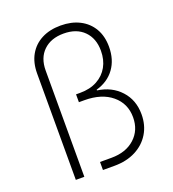

<svg xmlns="http://www.w3.org/2000/svg" viewBox="-134 -840 848 942"><g transform="rotate(-20 290.0 -368.5)"><path d="M100.6 0V-555.2Q100.6 -611.8 123.8 -652.6Q147 -693.4 189.2 -715.3Q231.4 -737.3 288.6 -737.3Q345.2 -737.3 387.7 -715.6Q430.2 -693.8 453.6 -653.8Q477.1 -613.8 477.1 -558.1Q477.1 -491.2 443.4 -444.8Q409.7 -398.4 348.1 -380.9V-377Q422.4 -366.7 468 -316.9Q513.7 -267.1 513.7 -192.4Q513.7 -135.7 487.3 -92.3Q460.9 -48.8 413.3 -24.4Q365.7 0 302.2 0H242.2V-42H302.2Q377.9 -42 423.8 -83.7Q469.7 -125.5 469.7 -192.9Q469.7 -264.6 416.7 -308.8Q363.8 -353 273.4 -353H245.1V-394H267.1Q318.4 -394 355.7 -414.3Q393.1 -434.6 413.1 -470.5Q433.1 -506.3 433.1 -553.7Q433.1 -618.2 394.8 -656.7Q356.4 -695.3 289.1 -695.3Q222.7 -695.3 183.8 -657.7Q145 -620.1 145 -554.7V0Z"/></g></svg>

Font: Inter 17pt ExtraLight
Style: Regular
Weight: 250
Version: Version 4.001;git-66647c0bb